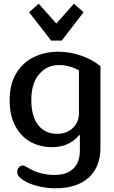

<svg xmlns="http://www.w3.org/2000/svg" viewBox="-20 -780 616 1036"><path d="M137 -714 189 -760 284 -653 379 -760 431 -714 313 -561H256ZM112 196Q92 184 82.5 173Q73 162 73 147Q73 132 82 122.5Q91 113 103 113Q108 113 115 116.5Q122 120 132 126Q196 164 274 164Q341 164 376 129.5Q411 95 411 33V-51H407Q383 -21 346.5 -3.5Q310 14 261 14Q198 14 146.5 -13.5Q95 -41 63.5 -98Q32 -155 32 -240Q32 -326 68 -385Q104 -444 163.5 -472.5Q223 -501 295 -501Q356 -501 417 -480Q478 -459 522 -423V16Q522 121 458.5 178.5Q395 236 278 236Q232 236 187 225Q142 214 112 196ZM406 -171V-400Q384 -413 356 -421Q328 -429 298 -429Q233 -429 191 -379.5Q149 -330 149 -241Q149 -151 186.5 -104.5Q224 -58 288 -58Q339 -58 372.5 -89Q406 -120 406 -171Z"/></svg>

Font: Maitree Semibold
Style: Regular
Weight: 600
Designer: CadsonDemak Team
Foundry: CadsonDemak
Version: Version 1.000